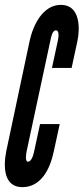

<svg xmlns="http://www.w3.org/2000/svg" viewBox="-26 -763 344 791"><path d="M139 -252 115 -141C112 -127 105 -97 89 -97C77 -97 81 -127 84 -141L182 -598C185 -614 191 -638 204 -638C220 -638 215 -607 212 -594L188 -483H269L293 -594C304 -646 305 -743 225 -743C150 -743 110 -659 96 -594L0 -141C-13 -76 -11 8 66 8C142 8 180 -64 196 -141L220 -252Z"/></svg>

Font: League Gothic Condensed Italic
Style: Regular
Weight: 400
Width: 3
Designer: Tyler Finck
Foundry: The League of Moveable Type
Version: Version 1.001;PS 001.001;hotconv 1.0.56;makeotf.lib2.0.21325